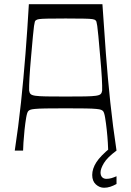

<svg xmlns="http://www.w3.org/2000/svg" viewBox="-20 -720 628 918"><path d="M50.6 0Q68.1 -114.9 80.4 -230.5Q92.6 -346.1 101.9 -463.4Q111.1 -580.6 118 -700H469.7Q477.4 -580.6 486.3 -463.4Q495.1 -346.1 507.4 -230.5Q519.7 -114.9 537.1 0H497.3Q497.3 -8.3 495.6 -37.5Q493.9 -66.7 490.4 -99Q487 -130.9 482.6 -157.4Q478.3 -183.9 471.9 -189.6Q468.7 -192.6 462.9 -195.1Q457.1 -197.6 440.2 -199.2Q423.3 -200.9 388.8 -201.5Q354.3 -202.1 293.9 -202.1Q233.4 -202.1 198.9 -201.5Q164.4 -200.9 147.5 -199.2Q130.6 -197.6 124.8 -195.1Q119 -192.6 115.9 -189.6Q109.6 -183.9 105.1 -157.4Q100.7 -130.9 97.3 -99Q93.9 -66.7 92.1 -37.5Q90.4 -8.3 90.4 0ZM293.9 -258.4Q352.1 -258.4 386.4 -259Q420.7 -259.6 438.2 -262.1Q455.7 -264.6 461.4 -270.4Q467.1 -276.3 468.4 -287Q469.1 -305.7 466.9 -347.2Q464.6 -388.7 458.6 -454.4Q453.4 -513.4 450.4 -547Q447.3 -580.6 445 -596Q442.7 -611.4 441.1 -616.1Q439.6 -620.7 436.7 -622.7Q432.6 -627 421.6 -628.6Q410.7 -630.3 381.8 -630.9Q352.9 -631.6 293.9 -631.6Q234.9 -631.6 205.9 -630.9Q177 -630.3 166.6 -628.6Q156.1 -627 151 -622.7Q148.1 -620.7 146.6 -616.1Q145 -611.4 142.7 -596Q140.4 -580.6 137.4 -547Q134.3 -513.4 129.1 -454.4Q123.1 -388.7 120.9 -347.2Q118.7 -305.7 119.3 -287Q120.6 -276.3 126.3 -270.4Q132 -264.6 149.5 -262.1Q167 -259.6 201.3 -259Q235.6 -258.4 293.9 -258.4ZM477.6 177.7Q456 177.7 438.4 161.8Q420.9 145.9 420.9 116.7Q420.9 87 440.4 56.3Q459.9 25.6 508.9 -14.4L537.1 0Q493.1 32.6 476.9 59.6Q460.7 86.7 460.7 104.4Q460.7 119.4 468.4 127.3Q476.1 135.1 488.7 135.1Q501.3 135.1 513.1 131.6Q524.9 128 537.1 122.7V159.7Q522.1 168 507.3 172.9Q492.4 177.7 477.6 177.7Z"/></svg>

Font: Ojuju ExtraLight
Style: Regular
Weight: 200
Designer: Chisaokwu Joboson, Mirko Velimirovic
Foundry: Udi Foundry
Version: Version 1.000